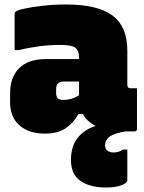

<svg xmlns="http://www.w3.org/2000/svg" viewBox="-20 -585 640 855"><path d="M547 -360V-208Q547 -192 560 -192H590V-11Q590 0 579 0H544Q540 0 533.5 1Q527 2 518 4Q476 14 462 28.5Q448 43 448 61Q448 79 459 86.5Q470 94 485 94Q510 94 527 81H547V215Q547 231 519.5 240.5Q492 250 453 250Q379 250 337.5 220Q296 190 296 128Q296 67 326 29Q356 -9 406 -24Q367 -44 349 -77H329Q307 -37 272 -13.5Q237 10 180 10Q109 10 67 -26.5Q25 -63 25 -129V-169Q25 -242 66 -282Q107 -322 185 -322H332V-328Q332 -360 315.5 -372.5Q299 -385 247 -385Q202 -385 155.5 -379Q109 -373 65 -362H45V-522Q45 -529 48 -532Q55 -539 88.5 -546.5Q122 -554 171.5 -559.5Q221 -565 274 -565Q416 -565 481.5 -515.5Q547 -466 547 -360ZM230 -171Q230 -154 237.5 -147Q245 -140 261 -140Q300 -140 332 -161V-222H263Q247 -222 238 -213Q230 -205 230 -189Z"/></svg>

Font: Recursive Mn Lnr St XBk
Style: Regular
Weight: 1000
Monospace: yes
Version: Version 1.079;hotconv 1.0.112;makeotfexe 2.5.65598; ttfautoh